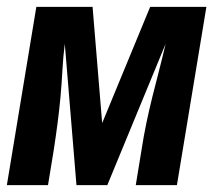

<svg xmlns="http://www.w3.org/2000/svg" viewBox="-24 -540 644 560"><path d="M-4 0 82 -520H246L274 -181L414 -520H578L492 0H372L389 -104Q395 -143 403 -181.5Q411 -220 420.5 -258Q430 -296 440 -334.5Q450 -373 459 -412L289 0H199L165 -412Q160 -373 158 -334.5Q156 -296 152.5 -258Q149 -220 144 -181.5Q139 -143 133 -104L116 0Z"/></svg>

Font: Iosevka Extrabold Extended
Style: Italic
Weight: 800
Width: 7
Italic angle: -9°
Monospace: yes
Designer: Belleve Invis
Foundry: Belleve Invis
Version: Version 32.5.0; ttfautohint (v1.8.4)